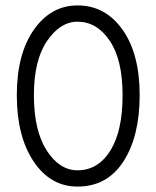

<svg xmlns="http://www.w3.org/2000/svg" viewBox="-20 -680 577 708"><path d="M42 -329C42 -227.7 62.7 -146.2 104 -84.5C145.3 -22.8 199.3 8 266 8C338.7 8 395 -22.8 435 -84.5C475 -146.2 495 -227.7 495 -329C495 -431 473.8 -511.7 431.5 -571C389.2 -630.3 334 -660 266 -660C200.7 -660 147 -630.2 105 -570.5C63 -510.8 42 -430.3 42 -329ZM105 -329C105 -415 121.2 -481.7 153.5 -529C185.8 -576.3 223.3 -600 266 -600C313.3 -600 352.8 -576.7 384.5 -530C416.2 -483.3 432 -416.3 432 -329C432 -240.3 416.8 -172 386.5 -124C356.2 -76 316 -52 266 -52C221.3 -52 183.3 -76.5 152 -125.5C120.7 -174.5 105 -242.3 105 -329Z"/></svg>

Font: Hind Light
Style: Regular
Weight: 300
Designer: Manushi Parikh, Satya Rajpurohit
Foundry: Indian Type Foundry
Version: Version 1.201;PS 1.0;hotconv 1.0.78;makeotf.lib2.5.61930; tt